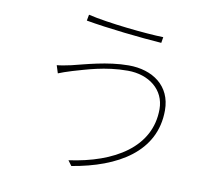

<svg xmlns="http://www.w3.org/2000/svg" viewBox="-84 -863 1169 1000"><g transform="rotate(10 500.0 -363.0)"><path d="M755 -338C755 -137 572 -27 334 6L354 33C594 -7 784 -118 784 -337C784 -467 684 -535 558 -535C445 -535 330 -500 263 -484C235 -478 210 -473 188 -471L201 -430C221 -438 240 -445 273 -455C340 -474 437 -507 558 -507C670 -507 755 -441 755 -338ZM308 -759 302 -727C413 -707 599 -687 704 -680L709 -711C619 -713 412 -734 308 -759Z"/></g></svg>

Font: Harano Aji Gothic TW ExtraLight
Style: Regular
Weight: 250
Foundry: Masamichi Hosoda
Version: HaranoAjiGothicTW-ExtraLight version 20230610;ttx 4.39.4